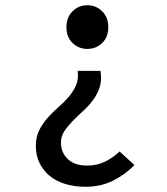

<svg xmlns="http://www.w3.org/2000/svg" viewBox="-20 -521 640 734"><path d="M307 193Q265 193 230 182.5Q195 172 170 151.5Q145 131 131 102Q117 73 117 36Q117 2 130 -23.5Q143 -49 162 -70.5Q181 -92 203 -111Q225 -130 242.5 -150.5Q260 -171 270.5 -194.5Q281 -218 277 -250H364Q370 -215 361 -187.5Q352 -160 335 -137.5Q318 -115 297 -96Q276 -77 257.5 -58Q239 -39 226 -19.5Q213 0 213 24Q213 62 239 87Q265 112 314 112Q350 112 380.5 97.5Q411 83 437 58L494 110Q459 146 412.5 169.5Q366 193 307 193ZM314 -334Q281 -334 257.5 -356.5Q234 -379 234 -417Q234 -455 257.5 -478Q281 -501 314 -501Q347 -501 370.5 -478Q394 -455 394 -417Q394 -379 370.5 -356.5Q347 -334 314 -334Z"/></svg>

Font: Source Code Pro Medium
Style: Regular
Weight: 500
Monospace: yes
Designer: Paul D. Hunt, Teo Tuominen
Foundry: Adobe Systems Incorporated
Version: Version 2.030;PS 1.000;hotconv 16.6.51;makeotf.lib2.5.65220